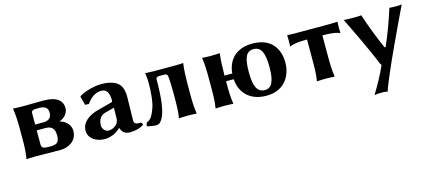

<svg xmlns="http://www.w3.org/2000/svg" viewBox="-53 -898 3553 1594"><g transform="rotate(-15 1723.0 -101.0)"><path d="M161 0C194 0 257 2 380 2C439 2 521 -33 521 -125C521 -181 476 -216 431 -229V-231C458 -235 507 -272 507 -323C507 -384 466 -431 344 -431C306 -431 232 -429 161 -429C126 -429 86 -432 86 -432L85 -429C93 -376 96 -325 96 -249V-180C96 -105 94 -54 85 0L86 3C86 3 126 0 161 0ZM228 -206H304C361 -206 381 -175 381 -123C381 -56 355 -48 295 -48C234 -48 228 -57 228 -93ZM228 -256V-347C228 -377 237 -381 295 -381C334 -381 370 -369 370 -323C370 -283 353 -256 295 -256Z M1022 -80C1022 -109 1026 -266 1026 -277C1026 -337 1014 -374 986 -399C954 -428 894 -439 846 -439C774 -439 678 -407 654 -386L651 -382L671 -307L704 -306C738 -356 782 -385 827 -385C871 -385 896 -360 896 -283C896 -276 893 -272 890 -271L773 -240C677 -217 619 -166 619 -98C619 -29 686 10 756 10C795 10 848 -3 893 -48H895C909 -7 931 10 974 10C1013 10 1063 0 1093 -23C1092 -32 1089 -39 1083 -44C1043 -44 1022 -47 1022 -80ZM896 -222 894 -129C894 -116 886 -91 879 -84C856 -61 833 -50 805 -50C775 -50 753 -80 753 -107C753 -143 766 -188 816 -201Z M1228 -349C1228 -262 1220 -180 1202 -133C1184 -84 1166 -44 1127 -33L1119 -3C1131 2 1177 10 1193 10C1215 10 1230 7 1249 -24C1285 -81 1299 -192 1299 -362C1299 -372 1311 -379 1326 -379H1371C1386 -379 1390 -375 1397 -366C1404 -342 1405 -237 1405 -220V-179C1405 -105 1404 -54 1395 0L1396 3C1396 3 1438 0 1473 0C1507 0 1545 3 1545 3L1547 0C1538 -57 1537 -104 1537 -179V-229C1537 -304 1539 -375 1547 -429L1546 -432C1546 -432 1528 -429 1494 -429H1298C1264 -429 1222 -432 1222 -432L1221 -429C1226 -400 1228 -377 1228 -349Z M1720 -250V-179C1720 -105 1719 -54 1710 0L1711 3C1711 3 1751 0 1786 0C1820 0 1860 3 1860 3L1862 0C1853 -57 1852 -104 1852 -179V-193H1918C1923 -91 1992 10 2146 10C2313 10 2368 -117 2368 -217C2368 -321 2316 -439 2143 -439C2005 -439 1930 -361 1918 -242H1852V-250C1853 -325 1854 -375 1862 -429L1860 -432C1860 -432 1820 -429 1786 -429C1751 -429 1711 -432 1711 -432L1710 -429C1719 -375 1720 -321 1720 -250ZM2140 -392C2208 -392 2231 -333 2231 -211C2231 -98 2206 -39 2147 -39C2080 -39 2054 -94 2054 -216C2054 -331 2073 -392 2140 -392Z M2591 -354V-180C2591 -105 2590 -54 2581 0L2582 3C2582 3 2622 0 2657 0C2691 0 2731 3 2731 3L2733 0C2724 -57 2723 -104 2723 -180V-354C2848 -354 2871 -333 2871 -333L2873 -336C2871 -350 2871 -403 2873 -429L2871 -431C2856 -430 2835 -429 2816 -429H2498C2479 -429 2458 -430 2443 -431L2441 -429C2443 -403 2443 -350 2441 -336L2443 -333C2443 -333 2466 -354 2591 -354Z M2927 -432C2972 -341 3084 -109 3122 -9L3134 10C3102 85 3058 162 3013 237C3023 234 3067 232 3077 232C3087 232 3116 234 3126 237C3164 112 3393 -365 3426 -432C3416 -429 3387 -429 3377 -429C3367 -429 3330 -429 3320 -432C3288 -332 3248 -220 3205 -124L3196 -125C3150 -228 3111 -330 3078 -432C3065 -429 3029 -429 3015 -429C3002 -429 2941 -429 2927 -432Z"/></g></svg>

Font: Libertinus Sans
Style: Bold
Weight: 700
Designer: Philipp H. Poll, Khaled Hosny
Foundry: Caleb Maclennan
Version: Version 7.050;RELEASE